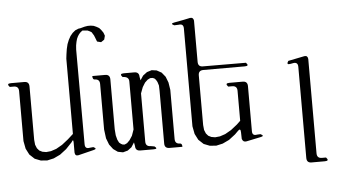

<svg xmlns="http://www.w3.org/2000/svg" viewBox="-65 -890 2123 1132"><g transform="rotate(-5 996.5 -324.5)"><path d="M522.5 -723.6 509.8 -744.1 500 -750 487.3 -755.9 457 -758.8 445.3 -750 435.5 -739.3 427.7 -727.5 420.9 -712.9 416 -695.3 412.1 -674.8 410.2 -650.4V-623V-601.6L411.1 -89.8Q411.1 -60.5 439.5 -66.4L460.9 -68.4Q486.3 -56.6 460 -50.8L369.1 -28.3Q349.6 -24.4 347.7 -45.9V-105.5Q347.7 -129.9 335.9 -108.4L299.8 -70.3L261.7 -41L222.7 -22.5L183.6 -13.7L145.5 -16.6L110.4 -30.3L81.1 -57.6L62.5 -93.8L53.7 -139.6V-435.5Q53.7 -464.8 24.4 -464.8H1Q-19.5 -486.3 9.8 -486.3H88.9Q117.2 -486.3 117.2 -457V-141.6L120.1 -112.3L128.9 -90.8L141.6 -76.2L159.2 -67.4L181.6 -63.5L210 -66.4L242.2 -77.1L278.3 -97.7L315.4 -127L347.7 -156.2V-601.6L350.6 -626L355.5 -658.2L362.3 -686.5L372.1 -710.9L383.8 -732.4L398.4 -750L415 -763.7L433.6 -771.5L446.3 -773.4L471.7 -780.3L490.2 -783.2H507.8L525.4 -780.3L541 -773.4L556.6 -764.6L568.4 -751L579.1 -735.4L585.9 -716.8L580.1 -694.3L560.5 -680.7L537.1 -686.5Z M878.9 -365.2 877.9 -396.5 871.1 -418 863.3 -431.6 854.5 -440.4 843.8 -444.3H830.1L814.5 -436.5L797.9 -420.9L782.2 -395.5L768.6 -359.4V-74.2Q768.6 -44.9 797.9 -44.9L820.3 -41Q842.8 -24.4 814.5 -24.4H735.4Q706.1 -24.4 706.1 -53.7L702.1 -75.2L684.6 -47.9L661.1 -30.3L632.8 -22.5L602.5 -28.3L576.2 -46.9L554.7 -75.2L540 -113.3L533.2 -166V-435.5Q533.2 -464.8 503.9 -464.8Q491.2 -464.8 491.2 -486.3H567.4Q595.7 -486.3 595.7 -457V-162.1L598.6 -126L605.5 -99.6L614.3 -82L625 -73.2L634.8 -68.4L646.5 -67.4L661.1 -74.2L676.8 -89.8L693.4 -115.2L706.1 -151.4V-435.5Q706.1 -464.8 668.9 -464.8Q648.4 -486.3 677.7 -486.3H739.3Q768.6 -486.3 768.6 -457L772.5 -436.5L790 -462.9L814.5 -481.4L842.8 -490.2L872.1 -486.3L900.4 -470.7L921.9 -444.3L935.5 -409.2L942.4 -365.2V-74.2Q942.4 -44.9 971.7 -44.9Q984.4 -44.9 984.4 -24.4H908.2Q878.9 -24.4 878.9 -52.7Z M1400.4 -485.4Q1420.9 -464.8 1392.6 -464.8H1146.5Q1117.2 -464.8 1117.2 -435.5V-141.6L1120.1 -112.3L1128.9 -90.8L1141.6 -76.2L1159.2 -67.4L1181.6 -63.5L1210 -66.4L1242.2 -77.1L1278.3 -97.7L1315.4 -127L1336.9 -147.5V-325.2Q1336.9 -354.5 1307.6 -354.5H1284.2Q1263.7 -376 1293 -376H1372.1Q1400.4 -376 1400.4 -346.7V-80.1Q1400.4 -51.8 1428.7 -57.6L1449.2 -58.6Q1475.6 -45.9 1447.3 -41L1363.3 -23.4Q1343.8 -19.5 1336.9 -40L1335.9 -79.1Q1335.9 -108.4 1316.4 -86.9L1299.8 -70.3L1261.7 -41L1222.7 -22.5L1183.6 -13.7L1145.5 -16.6L1110.4 -30.3L1081.1 -57.6L1062.5 -93.8L1053.7 -139.6V-718.8Q1053.7 -748 1025.4 -743.2L999 -742.2Q972.7 -753.9 1001 -758.8L1057.6 -769.5L1094.7 -777.3Q1114.3 -780.3 1117.2 -759.8V-515.6Q1117.2 -486.3 1145.5 -486.3Z M1706.1 -434.6Q1706.1 -463.9 1677.7 -459L1663.1 -456.1Q1633.8 -450.2 1650.4 -474.6L1747.1 -494.1Q1766.6 -497.1 1768.6 -475.6V83Q1768.6 112.3 1797.9 112.3H1822.3Q1842.8 133.8 1813.5 133.8H1734.4Q1706.1 133.8 1706.1 104.5Z"/></g></svg>

Font: B2 Hana
Style: Regular
Weight: 500
Version: 2020-08-05; (max)